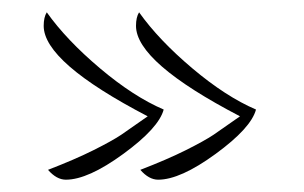

<svg xmlns="http://www.w3.org/2000/svg" viewBox="-20 -336 494 312"><path d="M51 -294Q51 -308 56 -316Q88 -271 142.5 -225Q197 -179 246 -158Q238 -128 180.5 -86Q123 -44 87 -44Q72 -44 58 -60Q102 -77 132 -92Q162 -107 177 -117L220 -147Q51 -235 51 -294ZM201 -294Q201 -308 206 -316Q238 -271 292.5 -225Q347 -179 396 -158Q388 -128 330.5 -86Q273 -44 237 -44Q222 -44 208 -60Q252 -77 282 -92Q312 -107 327 -117L370 -147Q201 -235 201 -294Z"/></svg>

Font: DancingScriptRegular
Style: Regular
Weight: 400
Designer: Pablo Impallari
Foundry: Pablo Impallari. www.impallari.com
Version: Version 1.002